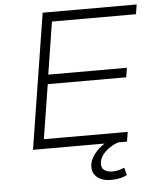

<svg xmlns="http://www.w3.org/2000/svg" viewBox="-59 -756 824 997"><g transform="rotate(-5 352.5 -257.0)"><path d="M89 0 201 -705H691L683 -655H245L202 -382H612L604 -333H195L150 -50H587L579 0ZM479 191Q430 191 403.5 165.5Q377 140 385 96Q394 59 428 26.5Q462 -6 517 -28L533 0Q514 6 493 19Q472 32 456 50.5Q440 69 435 91Q430 122 446.5 135Q463 148 491 148Q505 148 520.5 144.5Q536 141 553 134L563 173Q549 181 527.5 186Q506 191 479 191Z"/></g></svg>

Font: Nunito Sans 7pt SemiExpanded ExtraLight
Style: Italic
Weight: 250
Width: 6
Italic angle: -9°
Designer: Vernon Adams
Foundry: Vernon Adams
Version: Version 3.101;gftools[0.9.27]